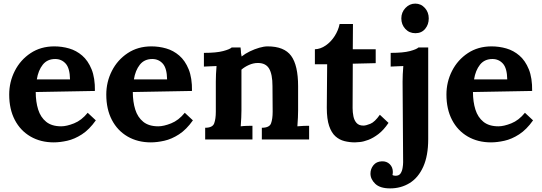

<svg xmlns="http://www.w3.org/2000/svg" viewBox="-20 -773 3001 1064"><path d="M278 16Q205 16 149 -16.5Q93 -49 62 -108.5Q31 -168 31 -249Q31 -319 62 -380Q93 -441 149.5 -478.5Q206 -516 281 -516Q323 -516 363 -504.5Q403 -493 435.5 -465Q468 -437 487.5 -389Q507 -341 506 -269L178 -263Q178 -209 191.5 -166Q205 -123 236 -98Q267 -73 319 -73Q349 -73 390.5 -89.5Q432 -106 466 -148L511 -106Q475 -55 434 -28.5Q393 -2 352.5 7Q312 16 278 16ZM184 -333H368Q367 -395 344 -420.5Q321 -446 286 -446Q242 -446 217 -414.5Q192 -383 184 -333Z M816 16Q743 16 687 -16.5Q631 -49 600 -108.5Q569 -168 569 -249Q569 -319 600 -380Q631 -441 687.5 -478.5Q744 -516 819 -516Q861 -516 901 -504.5Q941 -493 973.5 -465Q1006 -437 1025.5 -389Q1045 -341 1044 -269L716 -263Q716 -209 729.5 -166Q743 -123 774 -98Q805 -73 857 -73Q887 -73 928.5 -89.5Q970 -106 1004 -148L1049 -106Q1013 -55 972 -28.5Q931 -2 890.5 7Q850 16 816 16ZM722 -333H906Q905 -395 882 -420.5Q859 -446 824 -446Q780 -446 755 -414.5Q730 -383 722 -333Z M1117 0V-65Q1158 -65 1167 -89.5Q1176 -114 1176 -154V-322Q1176 -340 1177 -362.5Q1178 -385 1180 -407Q1164 -406 1142.5 -405.5Q1121 -405 1110 -404V-480Q1179 -480 1216.5 -490Q1254 -500 1264 -510H1313Q1315 -497 1315 -491Q1315 -485 1315.5 -479.5Q1316 -474 1319 -460Q1339 -476 1365 -488.5Q1391 -501 1417 -508.5Q1443 -516 1463 -516Q1555 -516 1593.5 -463.5Q1632 -411 1632 -295V-161Q1632 -147 1631 -121.5Q1630 -96 1628 -73Q1645 -75 1664 -75.5Q1683 -76 1693 -76V0H1431V-65Q1473 -65 1482 -89.5Q1491 -114 1491 -154L1490 -296Q1490 -361 1471.5 -392.5Q1453 -424 1409 -424Q1384 -424 1359.5 -413Q1335 -402 1318 -387V-161Q1318 -147 1317 -121.5Q1316 -96 1314 -73Q1330 -75 1349.5 -75.5Q1369 -76 1379 -76V0Z M1947 16Q1917 16 1889 9Q1861 2 1839 -17.5Q1817 -37 1804 -75Q1791 -113 1791 -176L1793 -417H1725V-500Q1756 -501 1785 -521Q1814 -541 1834.5 -573Q1855 -605 1862 -640H1936L1935 -500H2062V-423L1935 -420L1934 -174Q1934 -151 1938.5 -128.5Q1943 -106 1956 -91.5Q1969 -77 1994 -77Q2008 -77 2032.5 -87Q2057 -97 2085 -137L2133 -92Q2106 -52 2077 -30Q2048 -8 2021.5 2Q1995 12 1975 14Q1955 16 1947 16Z M2142 271Q2086 271 2059.5 245.5Q2033 220 2033 189Q2033 163 2049.5 142.5Q2066 122 2096 121Q2123 120 2140 137Q2157 154 2157 180Q2157 184 2156.5 188Q2156 192 2155 197Q2161 201 2172 201Q2191 201 2199.5 188.5Q2208 176 2211 158Q2214 140 2214 126L2211 -320Q2211 -338 2212 -361.5Q2213 -385 2215 -407Q2199 -406 2177.5 -405.5Q2156 -405 2145 -404V-480Q2215 -480 2252 -490Q2289 -500 2299 -510H2353V-2Q2353 90 2325.5 151Q2298 212 2250 241.5Q2202 271 2142 271ZM2282 -589Q2248 -589 2226 -613Q2204 -637 2204 -671Q2204 -705 2227 -729Q2250 -753 2281 -753Q2313 -753 2334.5 -729Q2356 -705 2356 -671Q2356 -637 2336 -613Q2316 -589 2282 -589Z M2701 16Q2628 16 2572 -16.5Q2516 -49 2485 -108.5Q2454 -168 2454 -249Q2454 -319 2485 -380Q2516 -441 2572.5 -478.5Q2629 -516 2704 -516Q2746 -516 2786 -504.5Q2826 -493 2858.5 -465Q2891 -437 2910.5 -389Q2930 -341 2929 -269L2601 -263Q2601 -209 2614.5 -166Q2628 -123 2659 -98Q2690 -73 2742 -73Q2772 -73 2813.5 -89.5Q2855 -106 2889 -148L2934 -106Q2898 -55 2857 -28.5Q2816 -2 2775.5 7Q2735 16 2701 16ZM2607 -333H2791Q2790 -395 2767 -420.5Q2744 -446 2709 -446Q2665 -446 2640 -414.5Q2615 -383 2607 -333Z"/></svg>

Font: Lora
Style: Bold
Weight: 700
Designer: Olga Karpushina, Alexei Vanyashin (Cyrillic)
Foundry: Cyreal
Version: Version 3.006; ttfautohint (v1.8.4.7-5d5b);gftools[0.9.30]